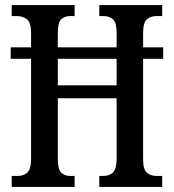

<svg xmlns="http://www.w3.org/2000/svg" viewBox="-20 -734 684 754"><path d="M26 0V-43H49Q73 -43 87.5 -56.5Q102 -70 102 -111V-503H22V-548H102V-604Q102 -645 86 -658Q70 -671 45 -671H26V-714H273V-671H257Q233 -671 220 -658Q207 -645 207 -604V-548H438V-603Q438 -645 424 -658Q410 -671 385 -671H370V-714H617V-671H595Q571 -671 556.5 -658Q542 -645 542 -603V-548H621V-503H542V-109Q542 -69 556.5 -56Q571 -43 595 -43H617V0H370V-43H385Q410 -43 424 -57Q438 -71 438 -113V-348H207V-111Q207 -70 220 -56.5Q233 -43 257 -43H273V0ZM207 -399H438V-503H207Z"/></svg>

Font: Noto Serif Hebrew ExtraCondensed Medium
Style: Regular
Weight: 500
Width: 2
Designer: Monotype Design Team
Foundry: Monotype Imaging Inc.
Version: Version 2.004; ttfautohint (v1.8.4.7-5d5b)